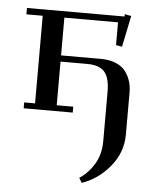

<svg xmlns="http://www.w3.org/2000/svg" viewBox="-53 -494 664 841"><g transform="rotate(5 278.5 -73.0)"><path d="M32.2 -411.1V-439H460.9L461.9 -449.2L490.2 -443.8L461.9 -306.2L435.1 -311V-411.1H199.2V-245.1H374Q412.6 -245.1 440.7 -233.2Q468.8 -221.2 483.6 -200.9Q498.5 -180.7 505.4 -158Q512.2 -135.3 512.2 -108.9V76.2Q512.2 153.8 460.9 216.3Q409.7 278.8 337.9 303.2L325.2 282.2Q362.8 258.3 389.4 215.1Q416 171.9 416 111.8V-104Q416 -165.5 392.8 -191.7Q369.6 -217.8 317.9 -217.8H199.2V-25.9H272V0H56.2V-25.9H104V-411.1Z"/></g></svg>

Font: Dehuti Alt
Style: Bold
Weight: 700
Version: Version 1.2